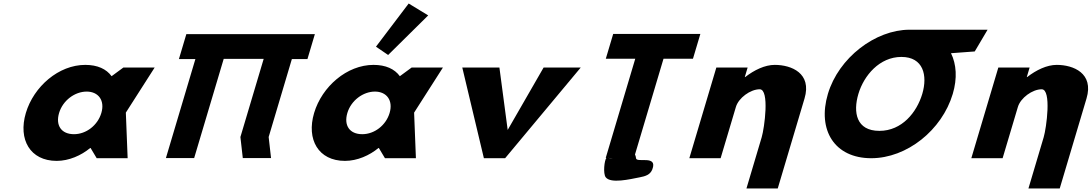

<svg xmlns="http://www.w3.org/2000/svg" viewBox="-20 -895 6175 1086"><path d="M126.2 -256C81.6 -106 150.5 15 300.5 15C370.5 15 439.8 -16 490.3 -58H492.3L527 0H702L691.8 -258L854.8 -513H677.8L611.2 -464C581.4 -505 531.2 -528 462.2 -528C312.2 -528 170.9 -406 126.2 -256ZM314.2 -256C335.4 -327 403.3 -377 470.3 -377C536.3 -377 574.4 -327 553.2 -256C532.4 -186 467.5 -136 398.5 -136C326.5 -136 293.4 -186 314.2 -256Z M1245.3 -561.9H1471.4L1339.8 -120L1353.3 -0.9H1513.1L1499.6 -120L1630.9 -561H1719L1761 -702H1672.9L1672.9 -702.1H1513.1H1287H1127.2L1127.2 -702H1034L992 -561H1085.2L918.4 -0.9H1078.2Z M2106.6 -631 2175.4 -584 2402 -807.9 2291.6 -875.1ZM1944.7 -256C1965.9 -327 2033.8 -377 2100.8 -377C2166.8 -377 2204.9 -327 2183.7 -256C2162.9 -186 2098 -136 2029 -136C1957 -136 1923.9 -186 1944.7 -256ZM1756.7 -256C1712.1 -106 1781 15 1931 15C2001 15 2070.3 -16 2120.8 -58H2122.8L2157.5 0H2332.5L2322.3 -258L2485.3 -513H2308.3L2241.7 -464C2211.9 -505 2161.7 -528 2092.7 -528C1942.7 -528 1801.4 -406 1756.7 -256Z M2804.8 -513H2594.8L2717 0H2837L3264.8 -513H3054.8L2851.6 -160Z M3406.6 -562.9H3573.2L3406.2 -1.9L3410.1 -1.8C3398.8 9.2 3389.8 87 3406.3 108C3435.3 144.6 3542.1 119 3598.3 108C3630.1 102 3658 93.7 3669.7 63C3701.8 -21 3580.1 28.7 3577.5 0C3576.7 -9.2 3574.6 -16 3571.6 -20.9L3733 -562.9H3899.6L3941.4 -703.1H3448.4ZM3445.2 -1.1C3436.5 -0.1 3427.9 -0.1 3419.5 -1.6Z M3879 0H4056L4142.4 -290C4157.5 -341 4224.1 -390 4277.1 -390C4334.1 -390 4303.6 -170 4288.4 -119L4202.1 171H4379.1L4530.6 -338C4573.2 -481 4456.2 -528 4362.2 -528C4306.2 -528 4246.6 -499 4194.7 -459H4192.7L4208.8 -513H4031.8Z M4835.3 -363.9C4866.4 -468.4 4955.2 -572.8 5078.2 -573L5078.2 -573L5078.5 -573H5078.6C5202.7 -573 5227.7 -468.5 5196.6 -363.9C5165.4 -259.4 5081.6 -154.8 4954.1 -154.8C4823.2 -154.8 4804.2 -259.4 4835.3 -363.9ZM5124.1 -727 5124 -726.9C4931.2 -726.6 4723.7 -568.6 4662.8 -363.9C4601.8 -159.1 4700.7 -0.1 4908 -0.1C5109.5 -0.1 5308.1 -159.1 5369.1 -363.9C5395.4 -452.3 5389.7 -531.9 5359.1 -594L5493.4 -604L5566.1 -727Z M5474 0H5651L5737.4 -290C5752.5 -341 5819.1 -390 5872.1 -390C5929.1 -390 5898.6 -170 5883.4 -119L5797.1 171H5974.1L6125.6 -338C6168.2 -481 6051.2 -528 5957.2 -528C5901.2 -528 5841.6 -499 5789.7 -459H5787.7L5803.8 -513H5626.8Z"/></svg>

Font: Hussar
Style: BdOblThree
Weight: 700
Foundry: Cannot Into Space Fonts
Version: Version 2.00